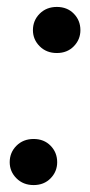

<svg xmlns="http://www.w3.org/2000/svg" viewBox="-20 -528 260 554"><path d="M77 6Q47 6 27.5 -13.5Q8 -33 8 -60Q8 -88 27.5 -107.5Q47 -127 77 -127Q107 -127 126 -107.5Q145 -88 145 -60Q145 -33 126 -13.5Q107 6 77 6ZM144 -375Q114 -375 94.5 -394.5Q75 -414 75 -441Q75 -469 94.5 -488.5Q114 -508 144 -508Q174 -508 193 -488.5Q212 -469 212 -441Q212 -414 193 -394.5Q174 -375 144 -375Z"/></svg>

Font: DeepMind Sans Medium
Style: Italic
Weight: 500
Italic angle: -10°
Designer: Jonny Pinhorn / Modifications: Colophon Foundry
Foundry: Colophon Foundry
Version: Version 1.002; ttfautohint (v1.8.2)